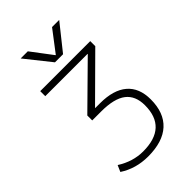

<svg xmlns="http://www.w3.org/2000/svg" viewBox="-281 -1051 1159 1159"><g transform="rotate(-45 298.0 -471.5)"><path d="M300 -818H302L405 -953H466L336 -790H267L137 -953H198ZM468 -223Q468 -304 416.5 -343.5Q365 -383 255 -383H178V-425L442 -685V-687H81V-730H508V-687L244 -425V-423H285Q399 -423 458.5 -372Q518 -321 518 -223Q518 -109 453 -49.5Q388 10 263 10Q159 10 78 -43L96 -84Q176 -33 263 -33Q468 -33 468 -223Z"/></g></svg>

Font: M PLUS 1p Light
Style: Regular
Weight: 300
Version: Version 1.061